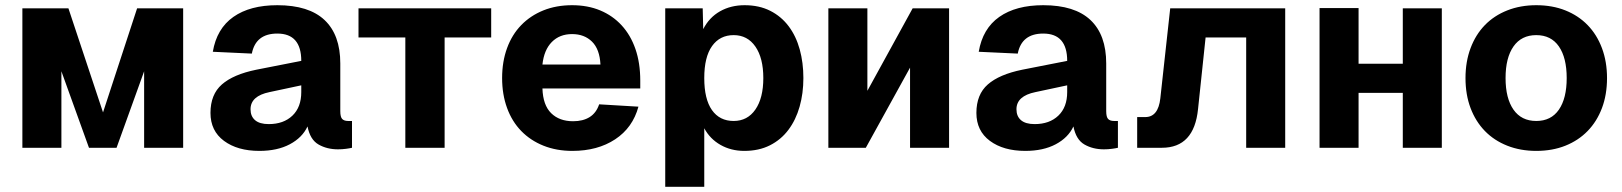

<svg xmlns="http://www.w3.org/2000/svg" viewBox="-20 -568 6236 738"><path d="M66 0V-536H243L376 -136L507 -536H684V0H534V-294L428 0H322L216 -294V0Z M977 12Q893 12 841 -26.5Q789 -65 789 -134Q789 -205 833 -243.5Q877 -282 965 -300L1138 -334Q1138 -439 1046 -439Q963 -439 948 -362L798 -369Q813 -458 877 -503Q941 -548 1046 -548Q1167 -548 1227.5 -491Q1288 -434 1288 -324V-141Q1288 -118 1295.5 -110.5Q1303 -103 1318 -103H1333V0Q1325 2 1310 4Q1295 6 1279 6Q1237 6 1204.5 -12.5Q1172 -31 1162 -82Q1142 -39 1094 -13.5Q1046 12 977 12ZM1013 -91Q1070 -91 1104 -123.5Q1138 -156 1138 -214V-240L1016 -214Q943 -199 943 -148Q943 -121 960.5 -106Q978 -91 1013 -91Z M1538 0V-424H1358V-536H1868V-424H1689V0Z M2180 12Q2119 12 2069 -8Q2019 -28 1983.5 -64.5Q1948 -101 1929 -153Q1910 -205 1910 -268Q1910 -331 1929 -383Q1948 -435 1983.5 -471.5Q2019 -508 2068.5 -528Q2118 -548 2179 -548Q2239 -548 2287 -528Q2335 -508 2369.5 -470.5Q2404 -433 2422.5 -379.5Q2441 -326 2441 -258V-228H2065Q2067 -164 2098.5 -133Q2130 -102 2183 -102Q2221 -102 2246.5 -118Q2272 -134 2283 -167L2434 -158Q2412 -77 2344.5 -32.5Q2277 12 2180 12ZM2288 -320Q2285 -379 2255.5 -408Q2226 -437 2179 -437Q2131 -437 2101 -406.5Q2071 -376 2065 -320Z M2537 150V-536H2681L2683 -456Q2706 -501 2747.5 -524.5Q2789 -548 2842 -548Q2898 -548 2940.5 -526.5Q2983 -505 3011.5 -467Q3040 -429 3054 -378Q3068 -327 3068 -268Q3068 -209 3053.5 -158Q3039 -107 3010.5 -69Q2982 -31 2939.5 -9.5Q2897 12 2841 12Q2790 12 2749.5 -11Q2709 -34 2687 -75V150ZM2800 -103Q2853 -103 2883.5 -147Q2914 -191 2914 -268Q2914 -345 2883.5 -389Q2853 -433 2800 -433Q2747 -433 2717 -391Q2687 -349 2687 -268Q2687 -187 2716.5 -145Q2746 -103 2800 -103Z M3164 0V-536H3314V-219L3488 -536H3628V0H3478V-308L3308 0Z M3921 12Q3837 12 3785 -26.5Q3733 -65 3733 -134Q3733 -205 3777 -243.5Q3821 -282 3909 -300L4082 -334Q4082 -439 3990 -439Q3907 -439 3892 -362L3742 -369Q3757 -458 3821 -503Q3885 -548 3990 -548Q4111 -548 4171.5 -491Q4232 -434 4232 -324V-141Q4232 -118 4239.5 -110.5Q4247 -103 4262 -103H4277V0Q4269 2 4254 4Q4239 6 4223 6Q4181 6 4148.5 -12.5Q4116 -31 4106 -82Q4086 -39 4038 -13.5Q3990 12 3921 12ZM3957 -91Q4014 -91 4048 -123.5Q4082 -156 4082 -214V-240L3960 -214Q3887 -199 3887 -148Q3887 -121 3904.5 -106Q3922 -91 3957 -91Z M4351 0V-118H4382Q4432 -118 4440 -190L4478 -536H4920V0H4770V-424H4614L4585 -149Q4570 0 4446 0Z M5052 0V-537H5202V-323H5372V-536H5522V0H5372V-211H5202V0Z M5885 12Q5824 12 5773.5 -8Q5723 -28 5687.5 -64.5Q5652 -101 5632.5 -152.5Q5613 -204 5613 -268Q5613 -331 5632.5 -383Q5652 -435 5687.5 -471.5Q5723 -508 5773.5 -528Q5824 -548 5885 -548Q5947 -548 5997 -528Q6047 -508 6082.5 -471.5Q6118 -435 6137.5 -383Q6157 -331 6157 -268Q6157 -204 6137.5 -152.5Q6118 -101 6082.5 -64.5Q6047 -28 5997 -8Q5947 12 5885 12ZM5885 -103Q5942 -103 5972 -146.5Q6002 -190 6002 -268Q6002 -346 5972 -389.5Q5942 -433 5885 -433Q5828 -433 5797.5 -389.5Q5767 -346 5767 -268Q5767 -190 5797.5 -146.5Q5828 -103 5885 -103Z"/></svg>

Font: Geist
Style: Bold
Weight: 400
Designer: Basement.studio, Andrés Briganti, Mateo Zaragoza
Foundry: Basement.studio, Vercel, Andrés Briganti, Guido Ferreyra, Mateo Zaragoza
Version: Version 1.401